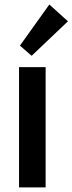

<svg xmlns="http://www.w3.org/2000/svg" viewBox="-20 -812 314 832"><path d="M62.5 -521H177.7V0H62.5ZM66.4 -614.3 193.8 -792.5 274.4 -719.7 117.2 -570.3Z"/></svg>

Font: Reddit Sans SemiBold
Style: Regular
Weight: 600
Designer: Stephen Hutchings
Foundry: Reddit
Version: Version 1.013